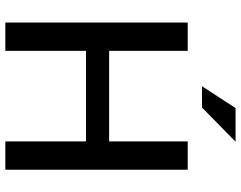

<svg xmlns="http://www.w3.org/2000/svg" viewBox="-114 -812 925 738"><g transform="rotate(90 349.0 -442.5)"><path d="M66 -701H175V-399H523V-701H632V0H523V-310H175V0H66ZM311 -756 395 -885H524L393 -756Z"/></g></svg>

Font: LT Superior Semi-bold
Style: Regular
Weight: 600
Designer: Daniel Lyons
Foundry: LyonsType
Version: Version 1.0